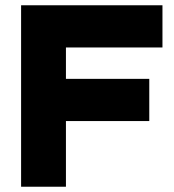

<svg xmlns="http://www.w3.org/2000/svg" viewBox="-20 -708 661 728"><path d="M60 -688H596V-528H230V-409H546V-249H230V0H60Z"/></svg>

Font: Roundo
Style: Bold
Weight: 700
Designer: Namrata Goyal (Gurmukhi), Shiva Nallaperumal (Latin)
Foundry: Indian Type Foundry
Version: Version 1.000;PS 1.0;hotconv 1.0.88;makeotf.lib2.5.647800